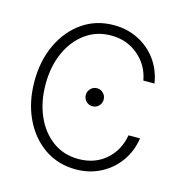

<svg xmlns="http://www.w3.org/2000/svg" viewBox="-88 -625 675 716"><g transform="rotate(15 249.5 -266.5)"><path d="M266.1 11.7Q197.8 11.7 145.3 -24.4Q92.8 -60.5 63 -123.5Q33.2 -186.5 33.2 -266.6Q33.2 -346.2 63 -409.2Q92.8 -472.2 145.3 -508.5Q197.8 -544.9 266.1 -544.9Q317.9 -544.9 360.8 -523.2Q403.8 -501.5 431.9 -462.9Q460 -424.3 467.8 -373.5H424.8Q415 -430.2 371.3 -467.5Q327.6 -504.9 266.1 -504.9Q210.4 -504.9 167.7 -474.1Q125 -443.4 100.6 -389.6Q76.2 -335.9 76.2 -266.6Q76.2 -198.7 99.9 -144.8Q123.5 -90.8 166.3 -59.6Q209 -28.3 266.1 -28.3Q328.6 -28.3 371.1 -64.9Q413.6 -101.6 424.3 -162.1H468.8Q460.9 -110.8 432.9 -71.8Q404.8 -32.7 361.6 -10.5Q318.4 11.7 266.1 11.7ZM266.1 -231.9Q251.5 -231.9 241.5 -241.9Q231.4 -252 231.4 -266.6Q231.4 -280.8 241.5 -291Q251.5 -301.3 266.1 -301.3Q280.3 -301.3 290.3 -291Q300.3 -280.8 300.3 -266.6Q300.3 -252 290.3 -241.9Q280.3 -231.9 266.1 -231.9Z"/></g></svg>

Font: Inter Display Extra Light
Style: Regular
Weight: 200
Designer: Rasmus Andersson
Foundry: rsms
Version: Version 4.000;git-4fc901f